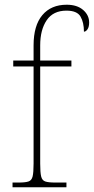

<svg xmlns="http://www.w3.org/2000/svg" viewBox="-20 -792 397 812"><path d="M33 0V-20H59Q87 -20 100.5 -24.5Q114 -29 118 -46Q122 -63 122 -100V-511H36V-536H122V-600Q122 -684 159 -728Q196 -772 262 -772Q306 -772 331.5 -750Q357 -728 357 -697Q357 -678 350 -668Q343 -658 335 -658Q335 -697 320.5 -722Q306 -747 261 -747Q205 -747 177.5 -706.5Q150 -666 150 -600V-536H282V-511H150V-100Q150 -63 154 -46Q158 -29 171.5 -24.5Q185 -20 213 -20H261V0Z"/></svg>

Font: Noto Serif Ethiopic SemiCondensed Thin
Style: Regular
Weight: 100
Width: 4
Designer: Monotype Design Team
Foundry: Monotype Imaging Inc.
Version: Version 2.102; ttfautohint (v1.8.4.7-5d5b)